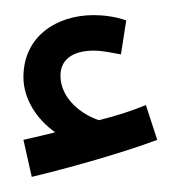

<svg xmlns="http://www.w3.org/2000/svg" viewBox="-20 -823 235 254"><path d="M22 -589C72 -601 143 -621 188 -638L173 -684C156 -677 135 -670 111 -664C89 -671 60 -692 60 -723C60 -744 76 -756 104 -756C117 -756 128 -753 140 -751L147 -796C133 -801 117 -803 104 -803C55 -803 11 -775 11 -721C11 -691 30 -664 53 -648C41 -645 29 -642 11 -638Z"/></svg>

Font: Noto Sans Arabic UI XCn
Style: Regular
Weight: 400
Width: 2
Designer: Monotype Design Team, Nadine Chahine and Nizar Qandah
Foundry: Monotype Imaging Inc.
Version: Version 2.010